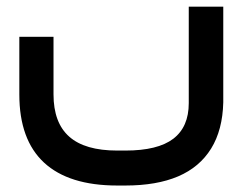

<svg xmlns="http://www.w3.org/2000/svg" viewBox="-20 -348 742 587"><path d="M662.6 -317.9V-35.2Q660.6 49.3 625.5 106.2Q590.3 163.1 524.7 191.2Q459 219.2 363.3 219.2H338.4Q190.4 219.2 114.7 149.2Q39.1 79.1 39.1 -59.1V-225.6V-235.4H48.8H133.8H143.6V-225.6V-59.6Q143.6 27.3 191.7 69.8Q239.7 112.3 338.4 112.3H363.3Q462.4 112.3 509.8 76.2Q557.1 40 557.1 -32.7V-317.9V-327.6H566.9H652.8H662.6Z"/></svg>

Font: Shabnam Medium FD
Style: Medium-FD
Weight: 500
Foundry: DejaVu fonts team - Redesigned by Saber Rastikerdar - Based on Vazir font
Version: Version 5.0.0